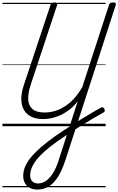

<svg xmlns="http://www.w3.org/2000/svg" viewBox="-20 -1033 969 1572"><path d="M285 519Q250 519 224 505.5Q198 492 184 466Q170 440 170 406Q170 359 194.5 312.5Q219 266 264.5 220Q310 174 370 127.5Q430 81 501 35Q564 -7 621 -42.5Q678 -78 725 -105.5Q772 -133 804 -150Q814 -156 821.5 -154Q829 -152 834 -142Q840 -131 837.5 -123.5Q835 -116 824 -110Q782 -87 729.5 -56Q677 -25 618.5 12Q560 49 500 90Q439 130 389 169.5Q339 209 302.5 248Q266 287 246.5 326Q227 365 227 404Q227 433 243.5 451Q260 469 291 469Q327 469 358.5 446.5Q390 424 416 381Q442 338 461 277L616 -203Q586 -165 552 -138Q518 -111 482 -93.5Q446 -76 409 -67Q372 -58 335 -58Q272 -58 232 -79.5Q192 -101 173 -138.5Q154 -176 154.5 -226Q155 -276 174 -333L394 -994Q397 -1004 404.5 -1008.5Q412 -1013 426 -1013Q440 -1013 446 -1008.5Q452 -1004 448 -993L231 -338Q209 -270 211 -219.5Q213 -169 245.5 -140.5Q278 -112 346 -112Q391 -112 434 -125.5Q477 -139 516.5 -165.5Q556 -192 590.5 -231Q625 -270 654 -321L873 -994Q876 -1004 883.5 -1008.5Q891 -1013 905 -1013Q919 -1013 925 -1008.5Q931 -1004 928 -993L517 274Q498 333 475.5 378Q453 423 424.5 455Q396 487 361.5 503Q327 519 285 519ZM0 490H845V500H0ZM0 -20H845V0H0ZM0 -505H845V-500H0ZM0 -1010H845V-1000H0Z"/></svg>

Font: Playwrite RO Guides
Style: Regular
Weight: 400
Designer: Veronika Burian, José Scaglione
Foundry: TypeTogether
Version: Version 1.003